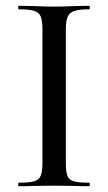

<svg xmlns="http://www.w3.org/2000/svg" viewBox="-20 -645 375 665"><path d="M289.1 -12.2Q291 -12.2 291 -6.1Q291 0 289.1 0Q258.3 0 238.8 -1L166 -2L96.2 -1Q78.1 0 44.9 0Q43 0 43 -6.1Q43 -12.2 44.9 -12.2Q81.1 -12.2 98.1 -17.1Q115.2 -22 121.1 -36.4Q127 -50.8 127 -81.1V-543.9Q127 -573.7 121.1 -587.9Q115.2 -602.1 98.1 -607.4Q81.1 -612.8 44.9 -612.8Q43 -612.8 43 -618.9Q43 -625 44.9 -625L96.2 -624Q140.1 -622.1 168 -622.1Q195.8 -622.1 240.2 -624L289.1 -625Q291 -625 291 -618.9Q291 -612.8 289.1 -612.8Q253.9 -612.8 237.1 -606.9Q220.2 -601.1 214.1 -586.4Q208 -571.8 208 -542V-81.1Q208 -49.8 213.6 -35.9Q219.2 -22 235.6 -17.1Q252 -12.2 289.1 -12.2Z"/></svg>

Font: Cormorant-Medium
Style: Regular
Weight: 500
Designer: Christian Thalmann (Catharsis Fonts)
Version: Version 3.000